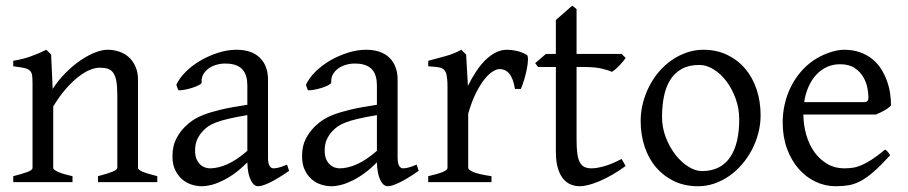

<svg xmlns="http://www.w3.org/2000/svg" viewBox="-20 -645 3215 680"><path d="M327.1 0V-21Q362.3 -30.3 378.9 -37.1Q395.5 -43.9 395.5 -50.8V-309.1Q395.5 -338.9 392.1 -357.4Q388.7 -376 381.3 -386.7Q374 -397.5 362.1 -401.4Q350.1 -405.3 333 -405.3Q317.9 -405.3 299.3 -397.9Q280.8 -390.6 259.5 -374.5Q238.3 -358.4 215.1 -332.3Q191.9 -306.2 168.5 -268.1V-50.8Q168.5 -43.5 186.8 -35.6Q205.1 -27.8 236.8 -21V0H26.9V-21Q59.1 -29.3 77.1 -35.9Q95.2 -42.5 95.2 -50.8V-347.2Q95.2 -366.2 93.8 -377.4Q92.3 -388.7 85.7 -395Q79.1 -401.4 65.4 -404.3Q51.8 -407.2 26.9 -410.2V-429.7Q60.1 -435.1 88.4 -445.1Q116.7 -455.1 144 -468.8L161.1 -451.7L166.5 -330.1Q188 -362.8 213.9 -388.4Q239.7 -414.1 266.1 -431.9Q292.5 -449.7 317.1 -459.2Q341.8 -468.8 360.8 -468.8Q381.8 -468.8 401.4 -462.4Q420.9 -456.1 435.8 -442.9Q450.7 -429.7 459.7 -409.4Q468.8 -389.2 468.8 -361.8V-50.8Q468.8 -43.9 483.6 -37.4Q498.5 -30.8 537.1 -21V0Z M723.6 -48.8Q752.9 -48.8 785.9 -63.7Q818.8 -78.6 856 -110.8V-237.3Q814.9 -230.5 788.3 -224.1Q761.7 -217.8 744.6 -211.2Q727.5 -204.6 717.3 -197.3Q707 -189.9 699.2 -181.6Q686.5 -168.5 678.7 -151.6Q670.9 -134.8 670.9 -111.8Q670.9 -92.3 676.8 -80.1Q682.6 -67.9 690.9 -60.8Q699.2 -53.7 708.3 -51.3Q717.3 -48.8 723.6 -48.8ZM1003.9 -40Q962.4 -11.2 935.3 1.7Q908.2 14.6 894.5 14.6Q878.4 14.6 867.7 -7.8Q856.9 -30.3 856 -69.8Q834 -47.9 812 -31.7Q790 -15.6 769 -5.4Q748 4.9 729.2 9.8Q710.4 14.6 694.8 14.6Q677.2 14.6 658.7 8.8Q640.1 2.9 625.2 -9.8Q610.4 -22.5 600.6 -42.5Q590.8 -62.5 590.8 -90.8Q590.8 -127.9 603.8 -152.8Q616.7 -177.7 634.8 -195.8Q646.5 -207.5 661.4 -218Q676.3 -228.5 700.9 -238.3Q725.6 -248 762.7 -256.8Q799.8 -265.6 856 -273.9V-342.8Q856 -359.4 852.1 -373.8Q848.1 -388.2 838.9 -398.7Q829.6 -409.2 813.7 -414.8Q797.9 -420.4 773.9 -419.9Q758.3 -419.4 743.2 -414.6Q728 -409.7 716.8 -400.9Q705.6 -392.1 699.2 -380.1Q692.9 -368.2 694.3 -353.5Q694.8 -349.1 684.3 -343.5Q673.8 -337.9 659.4 -333.5Q645 -329.1 631.1 -326.7Q617.2 -324.2 611.3 -325.7L604.5 -344.7Q615.7 -369.1 638.7 -391.6Q661.6 -414.1 691.2 -431.2Q720.7 -448.2 753.7 -458.5Q786.6 -468.8 817.4 -468.8Q871.1 -468.8 900.1 -440.7Q929.2 -412.6 929.2 -362.3V-86.9Q929.2 -66.4 934.6 -57.6Q939.9 -48.8 948.7 -48.8Q955.6 -48.8 966.3 -51.3Q977.1 -53.7 996.6 -62Z M1182.6 -48.8Q1211.9 -48.8 1244.9 -63.7Q1277.8 -78.6 1314.9 -110.8V-237.3Q1273.9 -230.5 1247.3 -224.1Q1220.7 -217.8 1203.6 -211.2Q1186.5 -204.6 1176.3 -197.3Q1166 -189.9 1158.2 -181.6Q1145.5 -168.5 1137.7 -151.6Q1129.9 -134.8 1129.9 -111.8Q1129.9 -92.3 1135.7 -80.1Q1141.6 -67.9 1149.9 -60.8Q1158.2 -53.7 1167.2 -51.3Q1176.3 -48.8 1182.6 -48.8ZM1462.9 -40Q1421.4 -11.2 1394.3 1.7Q1367.2 14.6 1353.5 14.6Q1337.4 14.6 1326.7 -7.8Q1315.9 -30.3 1314.9 -69.8Q1293 -47.9 1271 -31.7Q1249 -15.6 1228 -5.4Q1207 4.9 1188.2 9.8Q1169.4 14.6 1153.8 14.6Q1136.2 14.6 1117.7 8.8Q1099.1 2.9 1084.2 -9.8Q1069.3 -22.5 1059.6 -42.5Q1049.8 -62.5 1049.8 -90.8Q1049.8 -127.9 1062.7 -152.8Q1075.7 -177.7 1093.8 -195.8Q1105.5 -207.5 1120.4 -218Q1135.3 -228.5 1159.9 -238.3Q1184.6 -248 1221.7 -256.8Q1258.8 -265.6 1314.9 -273.9V-342.8Q1314.9 -359.4 1311 -373.8Q1307.1 -388.2 1297.9 -398.7Q1288.6 -409.2 1272.7 -414.8Q1256.8 -420.4 1232.9 -419.9Q1217.3 -419.4 1202.1 -414.6Q1187 -409.7 1175.8 -400.9Q1164.6 -392.1 1158.2 -380.1Q1151.9 -368.2 1153.3 -353.5Q1153.8 -349.1 1143.3 -343.5Q1132.8 -337.9 1118.4 -333.5Q1104 -329.1 1090.1 -326.7Q1076.2 -324.2 1070.3 -325.7L1063.5 -344.7Q1074.7 -369.1 1097.7 -391.6Q1120.6 -414.1 1150.1 -431.2Q1179.7 -448.2 1212.6 -458.5Q1245.6 -468.8 1276.4 -468.8Q1330.1 -468.8 1359.1 -440.7Q1388.2 -412.6 1388.2 -362.3V-86.9Q1388.2 -66.4 1393.6 -57.6Q1398.9 -48.8 1407.7 -48.8Q1414.6 -48.8 1425.3 -51.3Q1436 -53.7 1455.6 -62Z M1845.7 -450.7Q1850.1 -447.8 1849.9 -433.6Q1849.6 -419.4 1845.9 -400.9Q1842.3 -382.3 1836.4 -362.8Q1830.6 -343.3 1824.7 -330.1H1803.7Q1800.8 -349.6 1795.4 -363.3Q1790 -377 1783 -385Q1775.9 -393.1 1767.3 -396.7Q1758.8 -400.4 1749.5 -400.4Q1738.8 -400.4 1724.4 -391.4Q1710 -382.3 1694.8 -363Q1679.7 -343.8 1664.8 -313.7Q1649.9 -283.7 1638.2 -242.2V-50.8Q1638.2 -43.5 1656.5 -35.6Q1674.8 -27.8 1720.7 -21V0H1496.6V-21Q1528.8 -28.3 1546.9 -35.4Q1564.9 -42.5 1564.9 -50.8V-335Q1564.9 -351.1 1564 -362.1Q1563 -373 1561.5 -379.9Q1560.1 -386.7 1557.9 -390.6Q1555.7 -394.5 1553.7 -397Q1550.3 -400.4 1546.1 -402.6Q1542 -404.8 1535.4 -406.2Q1528.8 -407.7 1519.5 -408.4Q1510.3 -409.2 1496.6 -410.2V-429.7Q1528.3 -438 1558.8 -446.5Q1589.4 -455.1 1613.8 -468.8L1630.9 -451.7L1637.2 -340.8Q1650.4 -367.7 1665.8 -391.1Q1681.2 -414.6 1698.7 -431.9Q1716.3 -449.2 1735.6 -459Q1754.9 -468.8 1775.9 -468.8Q1791.5 -468.8 1809.6 -464.8Q1827.6 -460.9 1845.7 -450.7Z M2195.8 -57.1Q2171.9 -39.6 2148.4 -26.1Q2125 -12.7 2103.8 -3.7Q2082.5 5.4 2064.5 10Q2046.4 14.6 2033.7 14.6Q2016.6 14.6 2001.2 8.3Q1985.8 2 1974.1 -12.5Q1962.4 -26.9 1955.6 -50.3Q1948.7 -73.7 1948.7 -107.9V-407.7H1885.7L1875.5 -421.4L1913.6 -454.1H1948.7V-574.2L2006.8 -625L2022 -612.8V-454.1H2181.6L2195.8 -439.9Q2191.4 -433.1 2184.8 -425.3Q2178.2 -417.5 2171.4 -410.6Q2164.6 -403.8 2158 -398.2Q2151.4 -392.6 2146.5 -390.6Q2134.8 -396.5 2110.8 -402.1Q2086.9 -407.7 2047.4 -407.7H2022V-149.9Q2022 -120.6 2024.7 -101.1Q2027.3 -81.5 2033.7 -70.1Q2040 -58.6 2050 -53.7Q2060.1 -48.8 2074.7 -48.8Q2091.8 -48.8 2117.7 -55.7Q2143.6 -62.5 2181.6 -82Z M2598.1 -222.2Q2598.1 -260.7 2585.4 -295.7Q2572.8 -330.6 2552.7 -357.2Q2532.7 -383.8 2507.3 -399.4Q2481.9 -415 2457 -415Q2419.9 -415 2394.5 -400.9Q2369.1 -386.7 2353.8 -362.1Q2338.4 -337.4 2331.5 -303.7Q2324.7 -270 2324.7 -231Q2324.7 -192.4 2338.4 -157.5Q2352.1 -122.6 2372.8 -96.2Q2393.6 -69.8 2418.5 -54.4Q2443.4 -39.1 2465.8 -39.1Q2500.5 -39.1 2525.4 -52Q2550.3 -64.9 2566.4 -88.9Q2582.5 -112.8 2590.3 -146.5Q2598.1 -180.2 2598.1 -222.2ZM2673.8 -236.8Q2673.8 -204.1 2665.5 -172.9Q2657.2 -141.6 2642.6 -113.8Q2627.9 -85.9 2607.4 -62.3Q2586.9 -38.6 2562.3 -21.5Q2537.6 -4.4 2509.8 5.1Q2481.9 14.6 2452.1 14.6Q2405.8 14.6 2368.4 -2.9Q2331.1 -20.5 2304.4 -51.3Q2277.8 -82 2263.4 -124.5Q2249 -167 2249 -216.8Q2249 -249 2257.1 -280.3Q2265.1 -311.5 2279.5 -339.6Q2293.9 -367.7 2314.2 -391.4Q2334.5 -415 2359.1 -432.1Q2383.8 -449.2 2412.4 -459Q2440.9 -468.8 2471.2 -468.8Q2517.1 -468.8 2554.4 -451.2Q2591.8 -433.6 2618.4 -402.6Q2645 -371.6 2659.4 -329.1Q2673.8 -286.6 2673.8 -236.8Z M2955.1 -417.5Q2929.7 -417.5 2908.4 -407.7Q2887.2 -397.9 2870.8 -380.1Q2854.5 -362.3 2843.5 -337.6Q2832.5 -313 2828.1 -283.2H3037.1Q3048.3 -283.2 3052 -286.9Q3055.7 -290.5 3055.7 -300.8Q3055.7 -314 3052 -333.7Q3048.3 -353.5 3037.4 -372.3Q3026.4 -391.1 3006.6 -404.3Q2986.8 -417.5 2955.1 -417.5ZM3135.7 -272Q3127 -262.2 3112.3 -253.9Q3097.7 -245.6 3082 -239.3H2825.2Q2825.7 -201.2 2835.7 -166.7Q2845.7 -132.3 2864.5 -106.2Q2883.3 -80.1 2909.9 -64.5Q2936.5 -48.8 2969.7 -48.8Q2984.9 -48.8 2999.3 -50.8Q3013.7 -52.7 3030.3 -59.6Q3046.9 -66.4 3067.1 -79.6Q3087.4 -92.8 3114.7 -115.2Q3121.1 -111.8 3125.7 -105.5Q3130.4 -99.1 3132.8 -95.2Q3100.1 -59.6 3075.4 -37.8Q3050.8 -16.1 3029.1 -4.4Q3007.3 7.3 2986.1 11Q2964.8 14.6 2939.9 14.6Q2902.3 14.6 2868.4 -1.5Q2834.5 -17.6 2808.6 -47.1Q2782.7 -76.7 2767.3 -118.4Q2752 -160.2 2752 -211.9Q2752 -244.6 2759.3 -276.4Q2766.6 -308.1 2780.5 -336.4Q2794.4 -364.7 2814.5 -388.7Q2834.5 -412.6 2859.9 -430.2Q2870.6 -437.5 2884 -444.6Q2897.5 -451.7 2912.1 -457Q2926.8 -462.4 2941.2 -465.6Q2955.6 -468.8 2968.8 -468.8Q3000.5 -468.8 3025.4 -460Q3050.3 -451.2 3068.8 -436.3Q3087.4 -421.4 3100.1 -401.6Q3112.8 -381.8 3120.8 -359.9Q3128.9 -337.9 3132.3 -315.2Q3135.7 -292.5 3135.7 -272Z"/></svg>

Font: Gentium Unicode
Style: Regular
Weight: 400
Version: Version 1.009